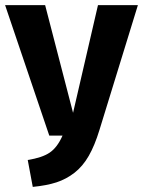

<svg xmlns="http://www.w3.org/2000/svg" viewBox="-35 -713 558 749"><path d="M502.9 -692.9 353 -206.1Q334.5 -145.5 311.3 -105Q288.1 -64.5 255.9 -39.3Q223.6 -14.2 185.5 -1.7Q147.5 10.7 92.8 16.1L73.2 -88.9Q129.4 -97.7 158.9 -117.7Q188.5 -137.7 209 -184.1H157.2L-15.1 -692.9H141.1L250 -272.9L347.2 -692.9Z"/></svg>

Font: Fira Sans Compressed
Style: Bold
Weight: 700
Width: 1
Designer: Carrois Corporate & Edenspiekermann AG
Foundry: Carrois Corporate GbR & Edenspiekermann AG
Version: Version 4.203;PS 004.203;hotconv 1.0.88;makeotf.lib2.5.64775